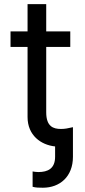

<svg xmlns="http://www.w3.org/2000/svg" viewBox="-20 -696 409 921"><path d="M317.1 -545.5H201.7V-676.1H112.2V-545.5H30.5V-470.9H112.2V-134.6C112.2 -46.5 176.5 -0.7 244.3 6.4V56.1C244.3 112.9 209.2 129.3 164.1 129.3C153.8 129.3 143.8 127.8 136.4 126.4V199.9C149.9 204.2 168.3 204.5 185.7 204.5C267 204.5 329.9 151.3 329.9 56.1V-85.9L298.7 -79.5C289.8 -78.1 281.2 -77.4 272.4 -77.4C235.8 -77.4 201.7 -88.8 201.7 -157.3V-470.9H317.1Z"/></svg>

Font: Margiela Sans Text
Style: Regular
Weight: 400
Designer: Stefan Endress, Andreas Faust
Version: Version 1.100;FEAKit 1.0